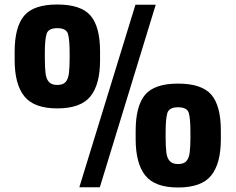

<svg xmlns="http://www.w3.org/2000/svg" viewBox="-20 -831 1046 852"><path d="M332 0 581 -810H671L423 0ZM234 -350Q131 -350 88 -403.5Q45 -457 45 -565V-601Q45 -711 87 -761Q129 -811 234 -811Q339 -811 381.5 -762Q424 -713 424 -603V-563Q424 -456 381 -403Q338 -350 234 -350ZM234 -454Q260 -454 271.5 -467.5Q283 -481 286 -507.5Q289 -534 289 -571V-596Q289 -653 282 -679.5Q275 -706 234 -706Q194 -706 186.5 -680Q179 -654 179 -597V-570Q179 -533 182 -507Q185 -481 197 -467.5Q209 -454 234 -454ZM770 1Q667 1 624.5 -52.5Q582 -106 582 -214V-250Q582 -360 623.5 -410Q665 -460 770 -460Q875 -460 917.5 -411Q960 -362 960 -252V-213Q960 -105 917 -52Q874 1 770 1ZM770 -103Q796 -103 807.5 -116.5Q819 -130 822 -156Q825 -182 825 -219V-246Q825 -303 818 -329Q811 -355 770 -355Q730 -355 722.5 -329Q715 -303 715 -246V-219Q715 -182 718 -156Q721 -130 733 -116.5Q745 -103 770 -103Z"/></svg>

Font: Oswald
Style: Bold
Weight: 700
Designer: Vernon Adams
Foundry: Vernon Adams
Version: Version 4.103;gftools[0.9.33.dev8+g029e19f]